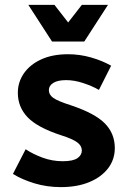

<svg xmlns="http://www.w3.org/2000/svg" viewBox="-20 -755 530 786"><path d="M33 -43 85 -144Q115 -124 154.5 -109.5Q194 -95 237 -95Q279 -95 297 -107.5Q315 -120 315 -139Q315 -158 296.5 -172Q278 -186 231 -201Q133 -233 93 -275Q53 -317 53 -375Q53 -419 78 -455Q103 -491 149 -512Q195 -533 259 -533Q306 -533 352 -520Q398 -507 435 -486L385 -387Q357 -403 320.5 -415Q284 -427 251 -427Q216 -427 198 -415.5Q180 -404 180 -386Q180 -367 198.5 -354Q217 -341 270 -324Q369 -291 409.5 -249.5Q450 -208 450 -149Q450 -102 422.5 -66Q395 -30 345.5 -9.5Q296 11 229 11Q172 11 121 -4.5Q70 -20 33 -43ZM422 -735 325 -585H193L96 -735H203L259 -663L315 -735Z"/></svg>

Font: Radio Canada SemiBold
Style: Regular
Weight: 600
Designer: Charles Daoud, Etienne Aubert Bonn, Alexandre Saumier Demers, Jacques Le Bailly
Foundry: Radio-Canada
Version: Version 2.104; ttfautohint (v1.8.4.7-5d5b);gftools[0.9.28.de